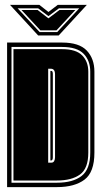

<svg xmlns="http://www.w3.org/2000/svg" viewBox="-20 -765 413 785"><path d="M136 -620 21 -745H141L178 -716L216 -745H335L220 -620ZM52 -731 142 -634H214L304 -731H221L178 -699L136 -731ZM68 -724H134L178 -690L223 -724H288L211 -641H145ZM9 0V-591H234Q304 -591 335 -558Q366 -525 366 -472V-141Q366 -61 325.5 -30.5Q285 0 213 0ZM27 -18H213Q278 -18 313.5 -45.5Q349 -73 349 -141V-472Q349 -517 322 -545Q295 -573 234 -573H27ZM35 -27V-564H234Q291 -564 316 -538.5Q341 -513 341 -472V-141Q341 -76 307 -51.5Q273 -27 213 -27ZM177 -100H190Q198 -100 201.5 -106.5Q205 -113 205 -122V-461Q205 -484 188 -484H177ZM186 -109V-475H190Q196 -475 196 -462V-122Q196 -109 189 -109Z"/></svg>

Font: Alumni Sans Collegiate One
Style: Regular
Weight: 400
Designer: Robert E. Leuschke
Foundry: Robert E. Leuschke
Version: Version 1.100